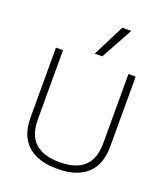

<svg xmlns="http://www.w3.org/2000/svg" viewBox="-176 -1121 1089 1252"><g transform="rotate(20 368.5 -495.0)"><path d="M369 10Q233 10 162.5 -55Q92 -120 92 -243V-730H141V-250Q141 -142 197.5 -89Q254 -36 368 -36Q482 -36 538.5 -89Q595 -142 595 -250V-730H645V-243Q645 -120 574.5 -55Q504 10 369 10ZM395 -780H343L454 -1000H516Z"/></g></svg>

Font: M PLUS 1 Light
Style: Regular
Weight: 300
Designer: Coji Morishita
Foundry: UNDERFOREST DESIGN
Version: Version 1.001